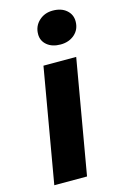

<svg xmlns="http://www.w3.org/2000/svg" viewBox="-116 -794 530 844"><g transform="rotate(-15 149.5 -371.5)"><path d="M112.2 -520H261.2L171.2 0H22.2ZM125.2 -659.4Q125.2 -695.6 150.7 -719.5Q176.2 -743.4 213.8 -743.4Q252.6 -743.4 275.9 -723.2Q299.2 -703 299.2 -672Q299.2 -635.2 273.6 -612.8Q248 -590.4 209.8 -590.4Q171.6 -590.4 148.4 -609.7Q125.2 -629 125.2 -659.4Z"/></g></svg>

Font: Fixel Italic Variable Display Thin
Style: Italic
Weight: 100
Italic angle: -10°
Designer: AlfaBravo + MacPaw
Foundry: Kyrylo Tkachov, Marchela Mozhyna, Serhii Makarenko, Maria Weinstein, Zakhar Kryvoshyya
Version: Version 1.210;Glyphs 3.2 (3217)